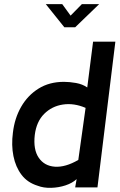

<svg xmlns="http://www.w3.org/2000/svg" viewBox="-20 -900 574 922"><path d="M161 -8Q112 -23 83.5 -60.5Q55 -98 44.5 -150.5Q34 -203 42 -263Q50 -332 81.5 -387Q113 -442 165 -474.5Q217 -507 287 -507Q314 -507 345 -501.5Q376 -496 399 -480L427 -700H534L448 0H341L348 -40Q328 -21 295 -10Q262 1 225.5 2Q189 3 161 -8ZM356 -132 391 -382Q335 -406 282 -398Q229 -390 192 -353Q155 -316 147 -252Q139 -182 166 -142.5Q193 -103 243.5 -99.5Q294 -96 356 -132ZM289 -769 200 -880H279L319 -825L373 -880H456L341 -769Z"/></svg>

Font: Kulim Park SemiBold
Style: Italic
Weight: 600
Italic angle: -8°
Designer: Noponies / Dale Sattler
Foundry: Noponies
Version: Version 1.000; ttfautohint (v1.8.3)